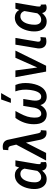

<svg xmlns="http://www.w3.org/2000/svg" viewBox="1220 -2034 825 3304"><g transform="rotate(-90 1632.0 -381.5)"><path d="M524.9 -528.3 462.4 -156.2Q459 -130.9 460 -118.2Q460.9 -92.8 480 -91.8H486.8L493.2 -93.3L496.1 -3.9Q470.2 10.3 439 9.3Q400.9 8.3 377.9 -12.2Q355 -32.7 348.6 -69.3Q319.3 -32.7 283.2 -11Q247.1 10.7 198.2 9.8Q123 8.8 79.1 -44.7Q35.2 -98.1 31.7 -186.5Q30.3 -216.3 33.2 -245.6L34.7 -255.9Q44.9 -339.8 78.9 -407Q112.8 -474.1 162.6 -506.8Q212.4 -539.6 274.9 -538.1Q359.4 -536.1 400.9 -463.4L424.8 -528.3ZM149.4 -243.2Q146.5 -218.3 147 -190.9Q147.9 -142.1 169.7 -113.8Q191.4 -85.4 231.4 -84.5Q295.9 -83 343.8 -150.9L382.8 -374Q359.9 -440.9 297.9 -442.9Q238.8 -445.3 200.2 -393.8Q161.6 -342.3 150.9 -253.4Z M764.6 -746.6Q854.5 -744.6 877.9 -664.1L991.2 -134.8Q995.1 -119.6 1002.4 -106.4Q1009.8 -93.3 1027.3 -90.8H1036.1L1044.4 -91.3L1038.1 3.9Q1017.6 7.8 997.1 7.8Q950.7 6.8 922.9 -18.1Q895 -43 880.9 -95.2L829.6 -347.2L652.8 0H522L795.9 -514.2L773.4 -607.9Q768.1 -627.4 757.8 -638.4Q747.6 -649.4 726.6 -650.4L713.4 -650.9L700.2 -650.4L707 -740.2Q737.3 -747.6 764.6 -746.6Z M1374.5 -527.8 1334.5 -453.6Q1295.9 -380.9 1278.8 -324.2Q1261.7 -267.6 1260.3 -203.6Q1258.8 -145.5 1275.1 -115.5Q1291.5 -85.4 1321.3 -84Q1365.7 -81.1 1396.2 -120.1Q1426.8 -159.2 1436 -233.9L1461.9 -393.1H1581.5L1556.2 -233.9Q1551.8 -197.3 1553.2 -173.3L1554.2 -160.2Q1562 -85.9 1617.7 -84.5Q1659.7 -82.5 1689.2 -123.8Q1718.8 -165 1732.4 -248L1737.3 -279.3Q1745.6 -342.8 1739.7 -406.2Q1733.9 -469.2 1711.9 -529.8L1822.3 -528.3Q1847.7 -469.7 1853.5 -406.2Q1862.8 -298.3 1835 -195.1Q1807.1 -91.8 1751 -39.8Q1694.8 12.2 1614.7 10.3Q1563 9.3 1525.9 -20Q1488.8 -49.3 1477.1 -98.6Q1412.1 13.7 1309.1 10.3Q1230 8.3 1188 -48.6Q1146 -105.5 1147 -210.4Q1147 -381.8 1255.4 -527.8ZM1572.8 -774.4H1683.1L1587.4 -606.4H1514.2Z M2123 -151.9 2290 -528.3H2413.6L2153.3 0H2052.7L1956.1 -528.3H2072.3Z M2631.8 -528.3 2567.9 -147.9V-126Q2569.3 -94.7 2606 -93.3Q2625 -93.3 2647 -97.7L2639.2 -4.9Q2603 5.9 2566.4 4.9Q2505.9 3.9 2475.8 -35.9Q2445.8 -75.7 2452.1 -142.6L2516.1 -528.3Z M3236.8 -528.3 3174.3 -156.2Q3170.9 -130.9 3171.9 -118.2Q3172.9 -92.8 3191.9 -91.8H3198.7L3205.1 -93.3L3208 -3.9Q3182.1 10.3 3150.9 9.3Q3112.8 8.3 3089.8 -12.2Q3066.9 -32.7 3060.5 -69.3Q3031.2 -32.7 2995.1 -11Q2959 10.7 2910.2 9.8Q2835 8.8 2791 -44.7Q2747.1 -98.1 2743.7 -186.5Q2742.2 -216.3 2745.1 -245.6L2746.6 -255.9Q2756.8 -339.8 2790.8 -407Q2824.7 -474.1 2874.5 -506.8Q2924.3 -539.6 2986.8 -538.1Q3071.3 -536.1 3112.8 -463.4L3136.7 -528.3ZM2861.3 -243.2Q2858.4 -218.3 2858.9 -190.9Q2859.9 -142.1 2881.6 -113.8Q2903.3 -85.4 2943.4 -84.5Q3007.8 -83 3055.7 -150.9L3094.7 -374Q3071.8 -440.9 3009.8 -442.9Q2950.7 -445.3 2912.1 -393.8Q2873.5 -342.3 2862.8 -253.4Z"/></g></svg>

Font: Roboto Medium
Style: Italic
Weight: 500
Italic angle: -12°
Designer: Google
Version: Version 2.134; 2016